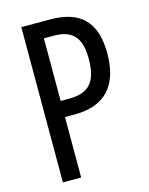

<svg xmlns="http://www.w3.org/2000/svg" viewBox="-109 -784 662 853"><g transform="rotate(-15 221.5 -357.0)"><path d="M205 -714H73V0H157V-278H203C343 -278 412 -357 412 -503C412 -646 346 -714 205 -714ZM202 -640C287 -640 326 -600 326 -502C326 -395 288 -352 195 -352H157V-640Z"/></g></svg>

Font: Noto Sans Gujarati UI ExtraCondensed
Style: Regular
Weight: 400
Width: 2
Designer: Jelle Bosma - Monotype Design Team, Universal Thirst
Foundry: Monotype Imaging Inc.
Version: Version 2.106